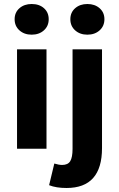

<svg xmlns="http://www.w3.org/2000/svg" viewBox="-20 -742 594 958"><path d="M65 0V-496H212V0ZM138 -722Q176 -722 199.5 -701Q223 -680 223 -646Q223 -612 199 -590.5Q175 -569 138 -569Q101 -569 77 -590.5Q53 -612 53 -646Q53 -680 77 -701Q101 -722 138 -722ZM312 196Q260 196 225 182L251 74Q274 81 290 81Q319 81 330.5 62Q342 43 342 1V-496H489V-3Q489 196 312 196ZM477 -590.5Q453 -569 416 -569Q379 -569 355 -590.5Q331 -612 331 -646Q331 -680 355 -701Q379 -722 416 -722Q453 -722 477 -701Q501 -680 501 -646Q501 -612 477 -590.5Z"/></svg>

Font: Toshiba Sans
Style: Bold
Weight: 700
Designer: Paul D. Hunt
Foundry: Toshiba Corporation
Version: Version 2.020;PS 2.0;hotconv 1.0.86;makeotf.lib2.5.63406